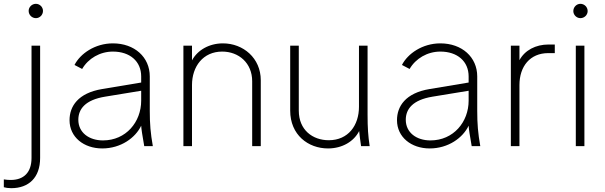

<svg xmlns="http://www.w3.org/2000/svg" viewBox="-77 -765 3167 1005"><path d="M-18 220C73 220 133 165 133 62V-526H88V62C88 137 48 177 -21 177C-32 177 -46 176 -57 174V215C-47 218 -34 220 -18 220ZM73 -708C73 -687 90 -670 111 -670C131 -670 148 -687 148 -708C148 -728 131 -745 111 -745C90 -745 73 -728 73 -708Z M458 12C556 12 632 -44 662 -107C663 -88 668 -58 678 0H723C711 -68 707 -116 707 -185V-365C707 -466 627 -538 514 -538C420 -538 343 -484 313 -425L353 -404C385 -459 446 -495 514 -495C603 -495 662 -444 662 -365V-333L458 -299C331 -278 287 -208 287 -136C287 -47 362 12 458 12ZM333 -138C333 -194 369 -242 473 -259L662 -290V-238C662 -127 583 -30 462 -30C389 -30 333 -71 333 -138Z M883 0H928V-320C928 -417 986 -495 1086 -495C1173 -495 1243 -435 1243 -340V0H1288V-345C1288 -461 1196 -538 1090 -538C1018 -538 957 -503 928 -449V-526H883Z M1640 12C1714 12 1775 -24 1803 -79C1805 -58 1808 -34 1813 0H1858C1850 -53 1847 -96 1847 -164V-526H1802V-206C1802 -109 1746 -31 1644 -31C1559 -31 1487 -85 1487 -186V-526H1442V-186C1442 -59 1536 12 1640 12Z M2172 12C2270 12 2346 -44 2376 -107C2377 -88 2382 -58 2392 0H2437C2425 -68 2421 -116 2421 -185V-365C2421 -466 2341 -538 2228 -538C2134 -538 2057 -484 2027 -425L2067 -404C2099 -459 2160 -495 2228 -495C2317 -495 2376 -444 2376 -365V-333L2172 -299C2045 -278 2001 -208 2001 -136C2001 -47 2076 12 2172 12ZM2047 -138C2047 -194 2083 -242 2187 -259L2376 -290V-238C2376 -127 2297 -30 2176 -30C2103 -30 2047 -71 2047 -138Z M2597 0H2642V-320C2642 -417 2697 -487 2793 -487H2827V-532H2794C2727 -532 2670 -502 2642 -450V-526H2597Z M2937 0H2982V-526H2937ZM2924 -707C2924 -687 2941 -670 2961 -670C2982 -670 2999 -687 2999 -707C2999 -728 2982 -745 2961 -745C2941 -745 2924 -728 2924 -707Z"/></svg>

Font: Mluvka ExtraLight
Style: Regular
Weight: 200
Designer: Modified by Jiří Krblich, Original typeface by Gumpita Rahayu
Foundry: Gumpita Rahayu & Jiří Krblich
Version: Version 2.000;Glyphs 3.1.1 (3134)